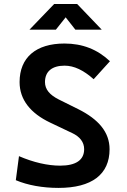

<svg xmlns="http://www.w3.org/2000/svg" viewBox="-20 -918 626 948"><path d="M269 9.8C433.6 9.8 521 -57.1 521 -181.2C521 -265.6 466.3 -329.1 366.7 -378.9L269.5 -427.2C226.1 -449.2 202.1 -476.1 202.1 -512.7C202.1 -565.4 237.3 -593.8 298.8 -593.8C345.7 -593.8 392.6 -571.3 442.4 -526.9L522.9 -615.7C460.9 -674.3 386.7 -703.1 298.3 -703.1C157.2 -703.1 76.7 -633.8 76.7 -512.7C76.7 -425.3 131.3 -358.4 228 -312.5L335.9 -261.2C374 -243.7 395.5 -216.3 395.5 -181.6C395.5 -127.9 355 -100.1 276.9 -100.1C215.3 -100.1 145 -116.2 73.7 -147L58.1 -28.3C116.7 -3.4 190.4 9.8 269 9.8ZM125.5 -771.5H255.9L304.2 -832.5L352.1 -771.5H482.4L360.8 -898.4H247.6Z"/></svg>

Font: Cascadia Code PL SemiBold
Style: Regular
Weight: 600
Monospace: yes
Designer: Aaron Bell
Foundry: Saja Typeworks
Version: Version 2404.023